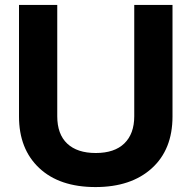

<svg xmlns="http://www.w3.org/2000/svg" viewBox="-20 -749 776 778"><path d="M367 9Q221 9 139 -68Q57 -145 57 -277V-729H212V-278Q212 -205 252.5 -167Q293 -129 368 -129Q444 -129 484 -168Q524 -207 524 -278V-729H679V-277Q679 -143 595 -67Q511 9 367 9Z"/></svg>

Font: Mona Sans
Style: Bold
Weight: 700
Designer: Deni Anggara
Foundry: GitHub
Version: Version 2.000;Glyphs 3.2.3 (3260)